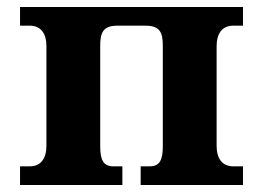

<svg xmlns="http://www.w3.org/2000/svg" viewBox="-20 -526 748 546"><path d="M265 -111V-395C265 -432 272 -453 314 -453H394C436 -453 443 -432 443 -395V-111C443 -74 436 -53 406 -53H380V0H671V-53H643C613 -53 596 -74 596 -111V-395C596 -432 613 -453 643 -453H671V-506H37V-453H65C95 -453 112 -432 112 -395V-111C112 -74 95 -53 65 -53H37V0H328V-53H302C272 -53 265 -74 265 -111Z"/></svg>

Font: LT Superior Serif ExtraBold
Style: Regular
Weight: 800
Designer: Daniel Lyons
Foundry: LyonsType
Version: Version 2.120;FEAKit 1.0